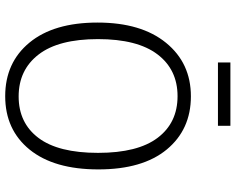

<svg xmlns="http://www.w3.org/2000/svg" viewBox="-103 -783 897 731"><g transform="rotate(90 345.5 -417.5)"><path d="M504.6 -569.3Q447.3 -645 346.2 -645Q245.1 -645 187 -568.6Q128.9 -492.2 128.9 -342Q128.9 -191.9 187.5 -116Q246.1 -40 347.2 -40Q448.2 -40 505.1 -115.5Q562 -190.9 562 -342.3Q562 -493.7 504.6 -569.3ZM143.1 -601.3Q220.2 -695.8 346.7 -695.8Q473.1 -695.8 549.1 -604Q625 -512.2 625 -343.5Q625 -174.8 549.6 -81.8Q474.1 11.2 346.2 11.2Q218.3 11.2 142.1 -81.3Q65.9 -173.8 65.9 -340.3Q65.9 -506.8 143.1 -601.3ZM217.8 -798.8V-846.2H459V-798.8Z"/></g></svg>

Font: FiraSans-Light
Style: Regular
Weight: 300
Designer: Carrois Corporate & Edenspiekermann AG
Foundry: Carrois Corporate GbR & Edenspiekermann AG
Version: Version 3.106;PS 003.106;hotconv 1.0.70;makeotf.lib2.5.58329